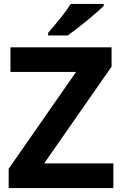

<svg xmlns="http://www.w3.org/2000/svg" viewBox="-20 -954 619 974"><path d="M555 0H24V-98L366 -589H33V-714H546V-616L204 -125H555ZM506 -924Q492 -910 469 -890Q446 -870 419.5 -848Q393 -826 367.5 -806.5Q342 -787 323 -774H224V-787Q240 -806 261.5 -831.5Q283 -857 304 -884.5Q325 -912 339 -934H506Z"/></svg>

Font: Noto Sans Adlam Unjoined
Style: Regular
Weight: 400
Designer: Mark Jamra, Neil Patel
Foundry: JamraPatel LLC
Version: Version 3.001